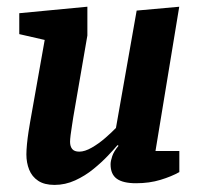

<svg xmlns="http://www.w3.org/2000/svg" viewBox="-20 -529 587 561"><path d="M139.3 11.3Q109.7 11.3 91.5 -0.8Q73.3 -12.9 65.2 -33.3Q57.1 -53.7 57.1 -77.8Q57.1 -89.6 58.8 -107.9Q60.6 -126.2 63.4 -144.3Q66.2 -162.5 68 -172.3L110.6 -412.3L36.3 -429.3V-490.4L235.3 -509.4V-425.3L194.2 -187.3Q193.2 -179 190.6 -164Q188 -149 186.4 -135.2Q184.7 -121.4 184.7 -114.8Q184.7 -101.4 190.9 -93.7Q197.2 -85.9 211.7 -85.9Q227.7 -85.9 248.1 -97.6Q268.4 -109.2 287.5 -125.8Q306.6 -142.4 318.8 -155.2L379.3 -498.1L503.7 -509.3L434.3 -87.7H504V-26.2Q481.3 -13.3 448.9 -3.5Q416.6 6.4 377.7 6.4Q339.5 6.4 321.3 -6.7Q303.1 -19.8 303.1 -48.9Q303.1 -58.4 307.9 -72.7Q312.7 -87 326.3 -103L323.3 -105Q313.5 -93.2 295.2 -73.9Q276.9 -54.6 252.8 -35Q228.7 -15.3 199.7 -2Q170.6 11.3 139.3 11.3Z"/></svg>

Font: Faustina Light
Style: Italic
Weight: 300
Italic angle: -8°
Designer: Alfonso Garcia
Foundry: http://www.omnibus-type.com
Version: Version 1.200